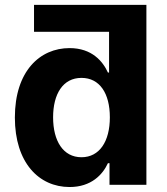

<svg xmlns="http://www.w3.org/2000/svg" viewBox="-20 -747 675 776"><path d="M117.5 -727.3V-618.6H420.8V-453.8H416.2C396 -498.2 352.3 -552.6 261 -552.6C141.3 -552.6 40.1 -459.5 40.1 -272C40.1 -89.5 137.1 8.9 261.4 8.9C349.4 8.9 395.2 -41.9 416.2 -87.4H422.6V0H571.7V-727.3ZM194.6 -272.7C194.6 -367.2 234.4 -432.2 309.3 -432.2C382.8 -432.2 424 -370 424 -272.7C424 -175.4 382.1 -111.5 309.3 -111.5C235.1 -111.5 194.6 -177.6 194.6 -272.7Z"/></svg>

Font: Margiela Sans
Style: Bold
Weight: 700
Designer: Stefan Endress, Andreas Faust
Version: Version 1.100;FEAKit 1.0